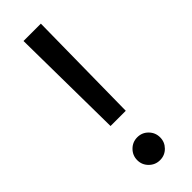

<svg xmlns="http://www.w3.org/2000/svg" viewBox="-246 -751 779 779"><g transform="rotate(-45 144.0 -361.0)"><path d="M99.6 -233.9 93.8 -727.5H193.4L187 -233.9ZM144 6.3Q116.7 6.3 97.4 -12.9Q78.1 -32.2 78.1 -59.1Q78.1 -86.4 97.4 -105.7Q116.7 -125 144 -125Q171.4 -125 190.4 -105.7Q209.5 -86.4 209.5 -59.1Q209.5 -32.2 190.4 -12.9Q171.4 6.3 144 6.3Z"/></g></svg>

Font: Atlassian Sans
Style: Regular
Weight: 400
Designer: Rasmus Andersson
Foundry: Modifications by Atlassian Pty Ltd, manufactured by rsms
Version: Version 4.001;git-9221beed3